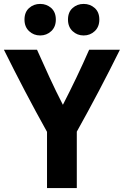

<svg xmlns="http://www.w3.org/2000/svg" viewBox="-24 -952 632 980"><path d="M261 -852Q261 -890 237.5 -911Q214 -932 181 -932Q148 -932 124.5 -911Q101 -890 101 -852Q101 -815 124.5 -793Q148 -771 181 -771Q214 -771 237.5 -793Q261 -815 261 -852ZM483 -852Q483 -890 459.5 -911Q436 -932 403 -932Q370 -932 346.5 -911Q323 -890 323 -852Q323 -815 346.5 -793Q370 -771 403 -771Q436 -771 459.5 -793Q483 -815 483 -852ZM588 -698H431Q400 -627 366 -556Q332 -485 297 -417Q262 -485 229 -556.5Q196 -628 165 -698H-4Q49 -591 103.5 -487Q158 -383 216 -279V8H368V-280Q425 -382 480 -486.5Q535 -591 588 -698Z"/></svg>

Font: Repo Bold
Style: Bold
Weight: 700
Designer: Stefan Peev
Foundry: Context Ltd
Version: Version 1.502